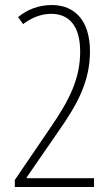

<svg xmlns="http://www.w3.org/2000/svg" viewBox="-20 -744 441 764"><path d="M354 0V-35H86V-38L215 -225C287 -328 338 -419 338 -540C338 -659 280 -724 186 -724C133 -724 87 -705 52 -676L72 -648C103 -672 142 -689 184 -689C253 -689 299 -643 299 -539C299 -431 256 -346 184 -241L39 -28V0Z"/></svg>

Font: Noto Sans Myanmar ExtraCondensed ExtraLight
Style: Regular
Weight: 200
Width: 2
Designer: Monotype Design Team
Foundry: Monotype Imaging Inc.
Version: Version 2.107